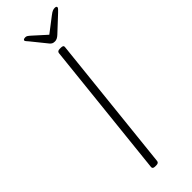

<svg xmlns="http://www.w3.org/2000/svg" viewBox="-282 -875 897 897"><g transform="rotate(-45 166.5 -426.0)"><path d="M129 2Q113 2 114 -10L186 -690Q187 -702 203 -702H211Q228 -702 226 -690L154 -10Q153 2 137 2ZM321 -854Q333 -854 333 -847Q333 -843 327.5 -837.5Q322 -832 316 -826L241 -756Q226 -742 212 -742Q202 -742 196.5 -745Q191 -748 186 -754L127 -827Q123 -832 118 -837.5Q113 -843 113 -846Q113 -854 128 -854Q133 -854 138 -851Q143 -848 153 -839L215 -783L288 -839Q301 -849 308 -851.5Q315 -854 321 -854Z"/></g></svg>

Font: Asap Expanded Expanded Thin
Style: Italic
Weight: 100
Width: 7
Italic angle: -6°
Designer: Pablo Cosgaya
Foundry: Omnibus-Type
Version: Version 3.001; ttfautohint (v1.8.4.7-5d5b)